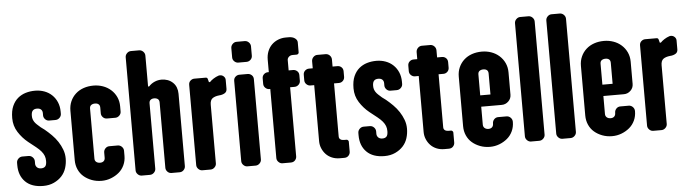

<svg xmlns="http://www.w3.org/2000/svg" viewBox="-48 -997 4369 1215"><g transform="rotate(-5 2136.0 -390.0)"><path d="M340 -150Q340 -119 331 -90Q322 -61 302 -39Q282 -17 252 -3Q222 11 184 11Q110 11 70.5 -28.5Q31 -68 31 -134V-149Q31 -164 42 -175Q53 -186 68 -186H107Q122 -186 133 -175Q144 -164 144 -149V-134Q144 -120 153.5 -110.5Q163 -101 180 -101Q197 -101 206 -110.5Q215 -120 215 -145Q215 -163 209.5 -177.5Q204 -192 192 -206.5Q180 -221 160 -237Q140 -253 112 -275Q76 -304 50.5 -344Q25 -384 25 -433Q25 -479 38.5 -509.5Q52 -540 74 -558.5Q96 -577 124 -585.5Q152 -594 184 -594Q215 -594 242.5 -584Q270 -574 290.5 -554.5Q311 -535 322.5 -508Q334 -481 334 -448V-434Q334 -420 323 -409Q312 -398 296 -398H257Q242 -398 231.5 -409Q221 -420 221 -434V-448Q221 -463 212 -471.5Q203 -480 186 -480Q168 -480 159 -470Q150 -460 150 -438Q150 -425 153 -416Q156 -407 161.5 -398.5Q167 -390 176.5 -381Q186 -372 200 -360L223 -343Q245 -325 266.5 -303.5Q288 -282 304 -257.5Q320 -233 330 -206Q340 -179 340 -150Z M712 -134Q712 -102 699.5 -75Q687 -48 665 -29.5Q643 -11 614.5 0Q586 11 555 11Q521 11 492 0Q463 -11 441.5 -29.5Q420 -48 408 -75Q396 -102 396 -134V-448Q396 -481 408 -508Q420 -535 441.5 -554.5Q463 -574 492 -584Q521 -594 555 -594Q586 -594 614.5 -584Q643 -574 665 -554.5Q687 -535 699.5 -508Q712 -481 712 -448V-415Q712 -401 701 -390Q690 -379 675 -379H622Q607 -379 596.5 -390Q586 -401 586 -415V-451Q586 -466 577.5 -473Q569 -480 555 -480Q540 -480 530.5 -473Q521 -466 521 -451V-133Q521 -119 530.5 -111.5Q540 -104 555 -104Q569 -104 577.5 -111.5Q586 -119 586 -133V-166Q586 -181 596.5 -192Q607 -203 622 -203H675Q690 -203 701 -192Q712 -181 712 -166Z M1087 -36Q1087 -22 1076.5 -11Q1066 0 1051 0H999Q984 0 973.5 -11Q963 -22 963 -36V-451Q963 -466 954 -473Q945 -480 930 -480Q917 -480 908 -473Q899 -466 899 -451V-36Q899 -22 888 -11Q877 0 862 0H810Q796 0 785 -11Q774 -22 774 -36V-754Q774 -769 785 -780Q796 -791 810 -791H862Q877 -791 888 -780Q899 -769 899 -754V-558H906Q921 -575 942.5 -584.5Q964 -594 987 -594Q1008 -594 1026 -587.5Q1044 -581 1058.5 -567.5Q1073 -554 1080 -535.5Q1087 -517 1087 -496Z M1392 -500Q1392 -481 1377 -472.5Q1362 -464 1343 -463Q1314 -460 1299 -448.5Q1284 -437 1284 -408V-36Q1284 -22 1273 -11Q1262 0 1247 0H1195Q1181 0 1170 -11Q1159 -22 1159 -36V-546Q1159 -562 1170 -572Q1181 -582 1195 -582H1267Q1278 -582 1280 -571L1285 -552H1292Q1301 -562 1316.5 -572Q1332 -582 1350 -588Q1354 -589 1358 -589Q1372 -589 1382 -579.5Q1392 -570 1392 -557Z M1570 -36Q1570 -22 1559 -11Q1548 0 1533 0H1481Q1467 0 1456 -11Q1445 -22 1445 -36V-546Q1445 -562 1456 -572Q1467 -582 1481 -582H1533Q1548 -582 1559 -572Q1570 -562 1570 -546ZM1570 -695Q1570 -680 1559 -669.5Q1548 -659 1533 -659H1481Q1467 -659 1456 -669.5Q1445 -680 1445 -695V-754Q1445 -769 1456 -780Q1467 -791 1481 -791H1533Q1548 -791 1559 -780Q1570 -769 1570 -754Z M1859 -511Q1859 -496 1848 -485.5Q1837 -475 1822 -475H1794V-36Q1794 -22 1784 -11Q1774 0 1757 0H1704Q1690 0 1679 -11Q1668 -22 1668 -36V-475H1662Q1648 -475 1637 -485.5Q1626 -496 1626 -511V-546Q1626 -562 1637 -572Q1648 -582 1662 -582H1668V-661Q1668 -690 1677.5 -714Q1687 -738 1704 -755Q1721 -772 1744.5 -781.5Q1768 -791 1794 -791H1813Q1837 -791 1852 -780Q1867 -769 1867 -754V-690Q1867 -685 1863 -681Q1859 -677 1853 -677H1828Q1813 -677 1803.5 -668Q1794 -659 1794 -648V-582H1822Q1837 -582 1848 -572Q1859 -562 1859 -546Z M2140 -511Q2140 -496 2129.5 -485.5Q2119 -475 2104 -475H2073V-138Q2073 -126 2081.5 -119.5Q2090 -113 2104 -113H2121Q2126 -113 2130 -108.5Q2134 -104 2134 -100V-36Q2134 -22 2124 -11Q2114 0 2097 0H2068Q2041 0 2018.5 -9.5Q1996 -19 1980.5 -35.5Q1965 -52 1956 -73.5Q1947 -95 1947 -119V-475H1923Q1909 -475 1898 -485.5Q1887 -496 1887 -511V-546Q1887 -562 1898 -572Q1909 -582 1923 -582H1947V-626Q1947 -642 1958 -653Q1969 -664 1983 -664H2036Q2051 -664 2062 -653Q2073 -642 2073 -626V-582H2104Q2119 -582 2129.5 -572Q2140 -562 2140 -546Z M2508 -150Q2508 -119 2499 -90Q2490 -61 2470 -39Q2450 -17 2420 -3Q2390 11 2352 11Q2278 11 2238.5 -28.5Q2199 -68 2199 -134V-149Q2199 -164 2210 -175Q2221 -186 2236 -186H2275Q2290 -186 2301 -175Q2312 -164 2312 -149V-134Q2312 -120 2321.5 -110.5Q2331 -101 2348 -101Q2365 -101 2374 -110.5Q2383 -120 2383 -145Q2383 -163 2377.5 -177.5Q2372 -192 2360 -206.5Q2348 -221 2328 -237Q2308 -253 2280 -275Q2244 -304 2218.5 -344Q2193 -384 2193 -433Q2193 -479 2206.5 -509.5Q2220 -540 2242 -558.5Q2264 -577 2292 -585.5Q2320 -594 2352 -594Q2383 -594 2410.5 -584Q2438 -574 2458.5 -554.5Q2479 -535 2490.5 -508Q2502 -481 2502 -448V-434Q2502 -420 2491 -409Q2480 -398 2464 -398H2425Q2410 -398 2399.5 -409Q2389 -420 2389 -434V-448Q2389 -463 2380 -471.5Q2371 -480 2354 -480Q2336 -480 2327 -470Q2318 -460 2318 -438Q2318 -425 2321 -416Q2324 -407 2329.5 -398.5Q2335 -390 2344.5 -381Q2354 -372 2368 -360L2391 -343Q2413 -325 2434.5 -303.5Q2456 -282 2472 -257.5Q2488 -233 2498 -206Q2508 -179 2508 -150Z M2804 -511Q2804 -496 2793.5 -485.5Q2783 -475 2768 -475H2737V-138Q2737 -126 2745.5 -119.5Q2754 -113 2768 -113H2785Q2790 -113 2794 -108.5Q2798 -104 2798 -100V-36Q2798 -22 2788 -11Q2778 0 2761 0H2732Q2705 0 2682.5 -9.5Q2660 -19 2644.5 -35.5Q2629 -52 2620 -73.5Q2611 -95 2611 -119V-475H2587Q2573 -475 2562 -485.5Q2551 -496 2551 -511V-546Q2551 -562 2562 -572Q2573 -582 2587 -582H2611V-626Q2611 -642 2622 -653Q2633 -664 2647 -664H2700Q2715 -664 2726 -653Q2737 -642 2737 -626V-582H2768Q2783 -582 2793.5 -572Q2804 -562 2804 -546Z M3053 -452Q3053 -467 3044.5 -474Q3036 -481 3022 -481Q3007 -481 2997.5 -474Q2988 -467 2988 -452V-319H3053ZM3179 -134Q3179 -102 3166.5 -75Q3154 -48 3132 -29.5Q3110 -11 3081.5 0Q3053 11 3022 11Q2988 11 2959 0Q2930 -11 2908.5 -29.5Q2887 -48 2875 -75Q2863 -102 2863 -134V-449Q2863 -481 2875 -508Q2887 -535 2908.5 -554.5Q2930 -574 2959 -584Q2988 -594 3022 -594Q3053 -594 3081.5 -584Q3110 -574 3132 -554.5Q3154 -535 3166.5 -508Q3179 -481 3179 -449V-307Q3179 -282 3161 -264.5Q3143 -247 3118 -247H2988V-133Q2988 -119 2997.5 -111Q3007 -103 3022 -103Q3036 -103 3044.5 -111Q3053 -119 3053 -134Q3053 -150 3063.5 -161Q3074 -172 3089 -172H3142Q3157 -172 3168 -161Q3179 -150 3179 -134Z M3372 -36Q3372 -22 3361 -11Q3350 0 3335 0H3283Q3269 0 3258 -11Q3247 -22 3247 -36V-754Q3247 -769 3258 -780Q3269 -791 3283 -791H3335Q3350 -791 3361 -780Q3372 -769 3372 -754Z M3571 -36Q3571 -22 3560 -11Q3549 0 3534 0H3482Q3468 0 3457 -11Q3446 -22 3446 -36V-754Q3446 -769 3457 -780Q3468 -791 3482 -791H3534Q3549 -791 3560 -780Q3571 -769 3571 -754Z M3829 -452Q3829 -467 3820.5 -474Q3812 -481 3798 -481Q3783 -481 3773.5 -474Q3764 -467 3764 -452V-319H3829ZM3955 -134Q3955 -102 3942.5 -75Q3930 -48 3908 -29.5Q3886 -11 3857.5 0Q3829 11 3798 11Q3764 11 3735 0Q3706 -11 3684.5 -29.5Q3663 -48 3651 -75Q3639 -102 3639 -134V-449Q3639 -481 3651 -508Q3663 -535 3684.5 -554.5Q3706 -574 3735 -584Q3764 -594 3798 -594Q3829 -594 3857.5 -584Q3886 -574 3908 -554.5Q3930 -535 3942.5 -508Q3955 -481 3955 -449V-307Q3955 -282 3937 -264.5Q3919 -247 3894 -247H3764V-133Q3764 -119 3773.5 -111Q3783 -103 3798 -103Q3812 -103 3820.5 -111Q3829 -119 3829 -134Q3829 -150 3839.5 -161Q3850 -172 3865 -172H3918Q3933 -172 3944 -161Q3955 -150 3955 -134Z M4256 -500Q4256 -481 4241 -472.5Q4226 -464 4207 -463Q4178 -460 4163 -448.5Q4148 -437 4148 -408V-36Q4148 -22 4137 -11Q4126 0 4111 0H4059Q4045 0 4034 -11Q4023 -22 4023 -36V-546Q4023 -562 4034 -572Q4045 -582 4059 -582H4131Q4142 -582 4144 -571L4149 -552H4156Q4165 -562 4180.5 -572Q4196 -582 4214 -588Q4218 -589 4222 -589Q4236 -589 4246 -579.5Q4256 -570 4256 -557Z"/></g></svg>

Font: H.H. Samuel
Style: Regular
Weight: 900
Width: 1
Designer: deFharo
Foundry: deFharo
Version: Version 1.009